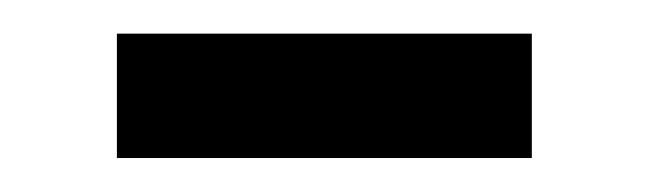

<svg xmlns="http://www.w3.org/2000/svg" viewBox="-20 -469 382 113"><path d="M293 -376H48.8V-449.2H293Z"/></svg>

Font: Catrinity
Style: Regular
Weight: 400
Designer: Alexander Lange
Foundry: High-Logic / Made with FontCreator
Version: Version 2.090;May 20, 2024;FontCreator 15.0.0.2974 64-bit